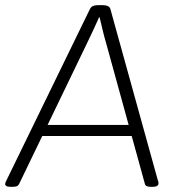

<svg xmlns="http://www.w3.org/2000/svg" viewBox="-37 -722 670 744"><path d="M5 2Q-7 2 -12 -1Q-17 -4 -17 -9Q-17 -11 -16 -14Q-15 -17 -13 -21L311 -686Q314 -692 318 -695.5Q322 -699 329 -700.5Q336 -702 344 -702H359Q369 -702 375 -700.5Q381 -699 385.5 -695.5Q390 -692 391 -686L575 -22Q577 -18 577 -15Q577 -12 577 -10Q577 -5 571.5 -1.5Q566 2 554 2H549Q538 2 532 -0.5Q526 -3 524 -11L375 -552Q367 -579 361 -604.5Q355 -630 349 -655H347Q336 -630 324 -604.5Q312 -579 299 -552L37 -9Q33 -2 27 0Q21 2 9 2ZM106 -195V-238H495V-195Z"/></svg>

Font: Asap ExtraLight
Style: Italic
Weight: 250
Italic angle: -6°
Version: Version 3.001